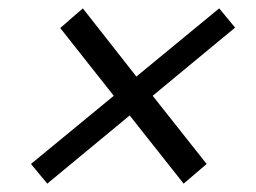

<svg xmlns="http://www.w3.org/2000/svg" viewBox="-20 -542 613 459"><path d="M252 -313 124 -475 178 -522 306 -359 504 -522 542 -476 345 -313 474 -150 419 -103 290 -266 93 -103 54 -150Z"/></svg>

Font: Decalotype
Style: Italic
Weight: 400
Italic angle: -12°
Designer: Alfredo Marco Pradil
Foundry: Alfredo Marco Pradil
Version: Version 1.0